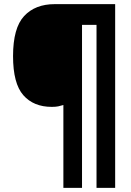

<svg xmlns="http://www.w3.org/2000/svg" viewBox="-20 -780 634 927"><path d="M536 127H446V-660H376V127H286V-273Q273 -269 261 -266.5Q249 -264 230 -264Q142 -264 92.5 -320.5Q43 -377 43 -509Q43 -645 96.5 -702.5Q150 -760 244 -760H536Z"/></svg>

Font: Noto Sans Malayalam SemiCondensed Black
Style: Regular
Weight: 900
Width: 4
Designer: Jelle Bosma - Monotype Design Team
Foundry: Monotype Imaging Inc.
Version: Version 2.104; ttfautohint (v1.8.4.7-5d5b)